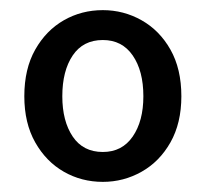

<svg xmlns="http://www.w3.org/2000/svg" viewBox="-20 -741 407 379"><path d="M183 -382Q141 -382 106 -402Q71 -422 49.5 -460Q28 -498 28 -551Q28 -605 49.5 -643Q71 -681 106 -701Q141 -721 183 -721Q224 -721 259.5 -701Q295 -681 316.5 -643Q338 -605 338 -551Q338 -498 316.5 -460Q295 -422 259.5 -402Q224 -382 183 -382ZM183 -441Q221 -441 242 -471.5Q263 -502 263 -551Q263 -601 242 -631.5Q221 -662 183 -662Q144 -662 123.5 -631.5Q103 -601 103 -551Q103 -502 123.5 -471.5Q144 -441 183 -441Z"/></svg>

Font: Source Sans 3 Medium
Style: Regular
Weight: 500
Designer: Paul D. Hunt
Foundry: Adobe
Version: Version 3.052;hotconv 1.1.0;makeotfexe 2.6.0